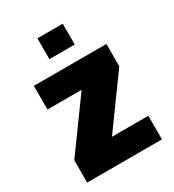

<svg xmlns="http://www.w3.org/2000/svg" viewBox="-169 -790 805 887"><g transform="rotate(-30 233.5 -346.0)"><path d="M34 0V-119L226 -384H44V-510H431V-391L239 -126H433V0ZM168 -581V-692H303V-581Z"/></g></svg>

Font: Saira SemiCondensed ExtraBold
Style: Regular
Weight: 800
Width: 4
Designer: Hector Gatti with collaboration of the Omnibus-Type team
Foundry: Omnibus-Type
Version: Version 1.101